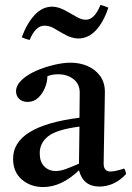

<svg xmlns="http://www.w3.org/2000/svg" viewBox="-20 -746 533 778"><path d="M383 10Q317 10 300 -56Q229 12 155 12Q104 12 68.5 -18.5Q33 -49 33 -103Q33 -235 302 -269Q302 -293 302.5 -318Q303 -343 303 -371Q303 -406 277.5 -425.5Q252 -445 216 -445Q190 -445 172 -437Q172 -414 162 -390Q152 -366 134.5 -349.5Q117 -333 92 -333Q70 -333 57.5 -345.5Q45 -358 45 -376Q45 -400 67.5 -421.5Q90 -443 125 -458.5Q160 -474 198 -483Q236 -492 266 -492Q303 -492 334.5 -478.5Q366 -465 385.5 -438.5Q405 -412 405 -373Q405 -349 404 -310.5Q403 -272 402.5 -228.5Q402 -185 401 -146Q400 -107 400 -83Q400 -51 428 -51Q446 -51 483 -63Q487 -58 488.5 -52Q490 -46 491 -41Q466 -14 438.5 -2Q411 10 383 10ZM300 -83 302 -233Q210 -221 175.5 -194Q141 -167 141 -125Q141 -90 159.5 -71.5Q178 -53 206 -53Q224 -53 246.5 -61Q269 -69 300 -83ZM387 -726Q396 -724 404 -721Q412 -718 419 -715Q399 -655 368 -622.5Q337 -590 297 -590Q284 -590 268 -595Q252 -600 232 -612Q214 -623 196.5 -632.5Q179 -642 160 -642Q124 -642 100 -584Q86 -587 68 -595Q90 -653 121 -686Q152 -719 192 -719Q205 -719 220.5 -714Q236 -709 256 -697Q274 -687 292.5 -676.5Q311 -666 328 -666Q363 -666 387 -726Z"/></svg>

Font: Castoro
Style: Regular
Weight: 400
Designer: John Hudson
Foundry: Tiro Typeworks Ltd.
Version: Version 2.04